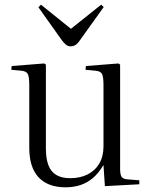

<svg xmlns="http://www.w3.org/2000/svg" viewBox="-20 -786 644 820"><path d="M260 14Q185 14 145 -28.5Q105 -71 105 -155V-422Q105 -457 99 -469.5Q93 -482 71 -484L28 -488L30 -504L169 -515L176 -510V-152Q176 -109 186.5 -81Q197 -53 220 -39Q243 -25 280 -25Q322 -25 354 -41Q386 -57 404 -87.5Q422 -118 422 -162V-422Q422 -457 416 -469.5Q410 -482 388 -484L345 -488L347 -504L486 -515L493 -510V-65Q493 -40 499.5 -30.5Q506 -21 525 -20L575 -16V1L428 9L422 -80H421Q401 -46 376.5 -25.5Q352 -5 323 4.5Q294 14 260 14ZM282 -588Q276 -588 270.5 -590Q265 -592 259 -597.5Q253 -603 245 -613L144 -755L155 -766L283 -663L412 -766L423 -756L317 -608Q310 -598 301 -593Q292 -588 282 -588Z"/></svg>

Font: Literata 60pt Light
Style: Regular
Weight: 300
Designer: Latin by Veronika Burian and Jose Scaglione. Greek by Irene Vlachou. Cyrillic by Vera Evstafieva.
Foundry: TypeTogether
Version: Version 3.103;gftools[0.9.29]